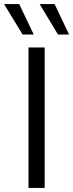

<svg xmlns="http://www.w3.org/2000/svg" viewBox="-45 -930 362 950"><path d="M-25 -910H50L122 -759H67ZM151 -910H225L297 -759H242ZM96 0V-695H176V0Z"/></svg>

Font: Coval
Style: ExtraLight
Weight: 250
Foundry: Context Ltd
Version: Version 001.000